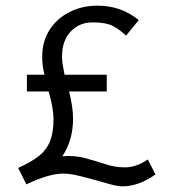

<svg xmlns="http://www.w3.org/2000/svg" viewBox="-20 -643 603 678"><path d="M73 8 44 -50Q89 -70 116.5 -91.5Q144 -113 156.5 -144Q169 -175 169 -222Q169 -259 152 -320H75V-379H137Q129 -411 129 -442Q129 -497 155 -537.5Q181 -578 225.5 -600.5Q270 -623 324 -623Q408 -623 470 -572L425 -517Q405 -537 380 -550.5Q355 -564 307 -564Q260 -564 229.5 -531.5Q199 -499 199 -443Q199 -430 201.5 -414.5Q204 -399 208 -379H357V-320H224Q231 -292 234.5 -268Q238 -244 238 -224Q238 -148 200 -91Q241 -95 279 -85Q317 -75 351.5 -63.5Q386 -52 420 -52Q462 -52 502 -80L529 -27Q470 15 412 15Q396 15 370.5 8Q345 1 315 -7.5Q285 -16 255.5 -23Q226 -30 203 -30Q153 -30 73 8Z"/></svg>

Font: Inconsolata SemiExpanded
Style: Regular
Weight: 400
Width: 6
Monospace: yes
Designer: Raph Levien, Cyreal, Brenton Simpson
Foundry: Raph Levien, Cyreal, Google
Version: Version 3.100; ttfautohint (v1.8.4.7-5d5b)